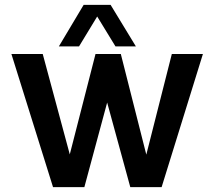

<svg xmlns="http://www.w3.org/2000/svg" viewBox="-20 -770 855 790"><path d="M305.2 -579.1H222.2L324.2 -750H435.1L539.1 -579.1H455.1L379.9 -702.1ZM814.9 -547.9 645 0H516.1L420.9 -348.1L327.1 0H198.2L26.9 -547.9H155.8L267.1 -134.8L373 -547.9H477.1L582 -133.8L687 -547.9Z"/></svg>

Font: Oakes Grotesk Medium
Style: Regular
Weight: 500
Designer: Samuel Oakes
Foundry: Samuel Oakes
Version: Version 1.000;PS 001.000;hotconv 1.0.88;makeotf.lib2.5.64775